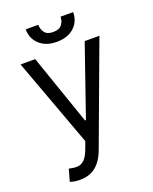

<svg xmlns="http://www.w3.org/2000/svg" viewBox="-168 -820 893 1118"><g transform="rotate(-20 278.5 -261.0)"><path d="M130.9 204.6Q109.4 204.6 92.8 201.2Q76.2 197.8 69.8 194.8L90.8 120.6Q121.6 128.4 145 126.5Q168.5 124.5 186.8 105.7Q205.1 86.9 220.2 45.4L235.8 2.9L34.2 -545.4H125L275.4 -110.8H281.2L431.6 -545.4H522.9L291 79.6Q275.4 122.1 252.4 149.9Q229.5 177.7 199.2 191.2Q168.9 204.6 130.9 204.6ZM348.1 -727.1H426.3Q426.3 -669.4 386.5 -633.1Q346.7 -596.7 278.8 -596.7Q211.9 -596.7 172.1 -633.3Q132.3 -669.9 132.3 -727.1H210.4Q210.4 -699.2 225.8 -678.5Q241.2 -657.7 278.8 -657.7Q315.9 -657.7 332 -678.5Q348.1 -699.2 348.1 -727.1Z"/></g></svg>

Font: Sahel VF Regular
Style: Regular
Weight: 400
Foundry: Saber Rastikerdar (saber.rastikerdar@gmail.com)
Version: Version 3.4.0